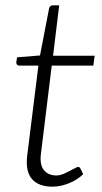

<svg xmlns="http://www.w3.org/2000/svg" viewBox="-20 -692 381 720"><path d="M177 8Q125 8 100 -20.5Q75 -49 82 -108L124 -446H53Q47 -446 44 -449Q41 -452 41 -458L44 -477L130 -484L164 -660Q167 -672 178 -672H202L179 -483H335L330 -446H174L133 -111Q129 -72 145.5 -53Q162 -34 192 -34Q206 -34 223 -42Q240 -50 254.5 -58Q269 -66 273 -66Q278 -66 281 -61L292 -39Q271 -18 239 -5Q207 8 177 8Z"/></svg>

Font: Aleo Light
Style: Italic
Weight: 300
Italic angle: -7°
Designer: Alessio Laiso
Foundry: Alessio Laiso
Version: Version 2.001;gftools[0.9.29]